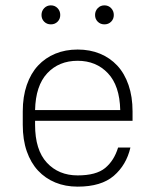

<svg xmlns="http://www.w3.org/2000/svg" viewBox="-20 -691 580 717"><path d="M270 6Q224 6 186.5 -9.5Q149 -25 122 -54Q95 -83 80 -126Q65 -169 65 -225V-275Q65 -330 80 -373.5Q95 -417 122 -446Q149 -475 186.5 -490.5Q224 -506 270 -506Q316 -506 353.5 -490.5Q391 -475 418 -446Q445 -417 460 -373.5Q475 -330 475 -275V-240H111V-225Q111 -131 155 -83.5Q199 -36 270 -36Q339 -36 372.5 -63.5Q406 -91 421 -140H467Q452 -75 405 -34.5Q358 6 270 6ZM270 -464Q200 -464 156.5 -417.5Q113 -371 111 -280H429Q427 -371 383 -417.5Q339 -464 270 -464ZM170 -600Q155 -600 145 -610Q135 -620 135 -635Q135 -650 145 -660.5Q155 -671 170 -671Q185 -671 195 -660.5Q205 -650 205 -635Q205 -620 195 -610Q185 -600 170 -600ZM370 -600Q355 -600 345 -610Q335 -620 335 -635Q335 -650 345 -660.5Q355 -671 370 -671Q385 -671 395 -660.5Q405 -650 405 -635Q405 -620 395 -610Q385 -600 370 -600Z"/></svg>

Font: PT Root UI Web Light
Style: Regular
Weight: 300
Designer: Vitaly Kuzmin
Foundry: ParaType Ltd.
Version: Version 1.000W